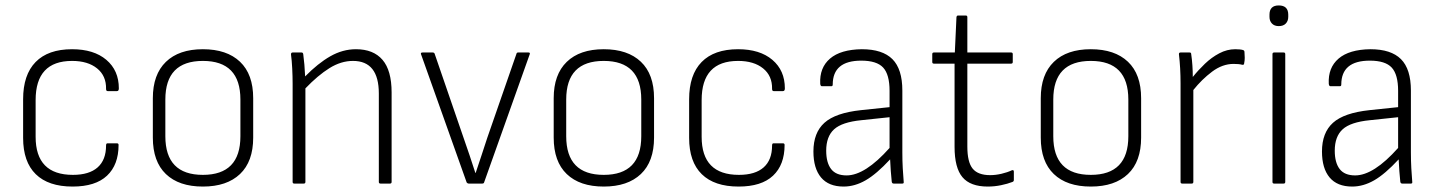

<svg xmlns="http://www.w3.org/2000/svg" viewBox="-20 -675 5289 706"><path d="M247 11Q158 11 111.5 -34.5Q65 -80 65 -168V-310Q65 -400 111 -447Q157 -494 245 -494Q325 -494 371 -455Q417 -416 417 -350Q417 -340 410 -340H376Q370 -340 370 -348Q371 -396 337 -423.5Q303 -451 245 -451Q111 -451 111 -307V-172Q111 -32 248 -32Q308 -32 339 -59.5Q370 -87 370 -140Q370 -148 375 -148H410Q416 -148 416 -142Q416 -69 373.5 -29Q331 11 247 11Z M726 11Q638 11 590 -35Q542 -81 542 -169V-314Q542 -401 590 -447.5Q638 -494 726 -494Q814 -494 862.5 -448Q911 -402 911 -314V-169Q911 -81 862.5 -35Q814 11 726 11ZM726 -32Q864 -32 864 -174V-309Q864 -451 726 -451Q588 -451 588 -309V-174Q588 -32 726 -32Z M1062 0Q1056 0 1056 -6V-367Q1056 -394 1054.5 -423.5Q1053 -453 1050 -475Q1050 -482 1056 -482H1089Q1094 -482 1095 -476Q1100 -440 1102 -394Q1149 -442 1194.5 -468Q1240 -494 1289 -494Q1353 -494 1386.5 -455Q1420 -416 1420 -335V-6Q1420 0 1414 0H1379Q1373 0 1373 -6V-331Q1373 -451 1278 -451Q1234 -451 1191.5 -424.5Q1149 -398 1103 -350V-6Q1103 0 1097 0Z M1704 0Q1699 0 1696 -4L1528 -476Q1526 -482 1534 -482H1571Q1576 -482 1578 -478L1685 -167Q1696 -135 1707 -103Q1718 -71 1728 -39H1729Q1740 -71 1750.5 -103.5Q1761 -136 1772 -169L1879 -477Q1880 -482 1885 -482H1923Q1930 -482 1928 -476L1760 -4Q1759 0 1753 0Z M2200 11Q2112 11 2064 -35Q2016 -81 2016 -169V-314Q2016 -401 2064 -447.5Q2112 -494 2200 -494Q2288 -494 2336.5 -448Q2385 -402 2385 -314V-169Q2385 -81 2336.5 -35Q2288 11 2200 11ZM2200 -32Q2338 -32 2338 -174V-309Q2338 -451 2200 -451Q2062 -451 2062 -309V-174Q2062 -32 2200 -32Z M2696 11Q2607 11 2560.5 -34.5Q2514 -80 2514 -168V-310Q2514 -400 2560 -447Q2606 -494 2694 -494Q2774 -494 2820 -455Q2866 -416 2866 -350Q2866 -340 2859 -340H2825Q2819 -340 2819 -348Q2820 -396 2786 -423.5Q2752 -451 2694 -451Q2560 -451 2560 -307V-172Q2560 -32 2697 -32Q2757 -32 2788 -59.5Q2819 -87 2819 -140Q2819 -148 2824 -148H2859Q2865 -148 2865 -142Q2865 -69 2822.5 -29Q2780 11 2696 11Z M3082 11Q3027 11 2999 -22.5Q2971 -56 2971 -118Q2971 -187 3011.5 -223.5Q3052 -260 3146 -270L3251 -281V-341Q3251 -401 3227.5 -426.5Q3204 -452 3147 -452Q3042 -452 3042 -364Q3042 -358 3037 -358H3002Q2997 -358 2996 -367Q2993 -426 3032 -459.5Q3071 -493 3149 -494Q3225 -494 3261.5 -457.5Q3298 -421 3298 -342V-115Q3298 -83 3299.5 -56.5Q3301 -30 3303 -6Q3304 0 3298 0H3266Q3260 0 3259 -7Q3257 -24 3255.5 -46Q3254 -68 3253 -89Q3203 -35 3163 -12Q3123 11 3082 11ZM3018 -121Q3018 -77 3036 -53.5Q3054 -30 3093 -30Q3161 -30 3251 -131V-244L3147 -233Q3076 -226 3047 -199.5Q3018 -173 3018 -121Z M3612 11Q3548 11 3519 -23.5Q3490 -58 3490 -135V-441H3414Q3408 -441 3408 -447V-476Q3408 -482 3414 -482H3491L3497 -612Q3498 -618 3503 -618H3531Q3537 -618 3537 -612V-482H3698Q3704 -482 3704 -476V-447Q3704 -441 3698 -441H3537V-136Q3537 -79 3556.5 -55Q3576 -31 3621 -31Q3641 -31 3662.5 -36Q3684 -41 3701 -49Q3708 -51 3708 -44V-13Q3708 -8 3703 -6Q3685 1 3661 6Q3637 11 3612 11Z M3991 11Q3903 11 3855 -35Q3807 -81 3807 -169V-314Q3807 -401 3855 -447.5Q3903 -494 3991 -494Q4079 -494 4127.5 -448Q4176 -402 4176 -314V-169Q4176 -81 4127.5 -35Q4079 11 3991 11ZM3991 -32Q4129 -32 4129 -174V-309Q4129 -451 3991 -451Q3853 -451 3853 -309V-174Q3853 -32 3991 -32Z M4327 0Q4321 0 4321 -6V-368Q4321 -397 4319.5 -423.5Q4318 -450 4315 -476Q4315 -482 4321 -482H4354Q4360 -482 4360 -477Q4363 -457 4364.5 -435Q4366 -413 4366 -392Q4386 -417 4410.5 -440.5Q4435 -464 4463.5 -479Q4492 -494 4522 -494Q4541 -494 4551 -491Q4556 -489 4556 -484Q4557 -473 4557 -462.5Q4557 -452 4555 -443Q4555 -435 4547 -437Q4536 -440 4516 -440Q4475 -440 4437 -411.5Q4399 -383 4368 -344V-6Q4368 0 4362 0Z M4665 0Q4659 0 4659 -6V-476Q4659 -482 4665 -482H4700Q4706 -482 4706 -476V-6Q4706 0 4700 0ZM4682 -579Q4666 -579 4657 -588.5Q4648 -598 4648 -613V-621Q4648 -655 4682 -655Q4717 -655 4717 -621V-613Q4717 -598 4708 -588.5Q4699 -579 4682 -579Z M4952 11Q4897 11 4869 -22.5Q4841 -56 4841 -118Q4841 -187 4881.5 -223.5Q4922 -260 5016 -270L5121 -281V-341Q5121 -401 5097.5 -426.5Q5074 -452 5017 -452Q4912 -452 4912 -364Q4912 -358 4907 -358H4872Q4867 -358 4866 -367Q4863 -426 4902 -459.5Q4941 -493 5019 -494Q5095 -494 5131.5 -457.5Q5168 -421 5168 -342V-115Q5168 -83 5169.5 -56.5Q5171 -30 5173 -6Q5174 0 5168 0H5136Q5130 0 5129 -7Q5127 -24 5125.5 -46Q5124 -68 5123 -89Q5073 -35 5033 -12Q4993 11 4952 11ZM4888 -121Q4888 -77 4906 -53.5Q4924 -30 4963 -30Q5031 -30 5121 -131V-244L5017 -233Q4946 -226 4917 -199.5Q4888 -173 4888 -121Z"/></svg>

Font: Sofia Sans Semi Condensed Light
Style: Regular
Weight: 300
Designer: Botio Nikoltchev, Ani Petrova
Foundry: lettersoup
Version: Version 4.100; ttfautohint (v1.8.4.7-5d5b)